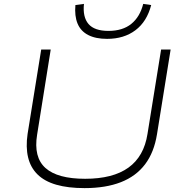

<svg xmlns="http://www.w3.org/2000/svg" viewBox="-20 -960 943 988"><path d="M415 8Q330 8 269.5 -9.5Q209 -27 173 -62.5Q137 -98 124.5 -150.5Q112 -203 122 -271L192 -705H241L171 -267Q152 -151 214 -95.5Q276 -40 418 -40Q561 -40 641 -97.5Q721 -155 739 -271L809 -705H858L788 -270Q773 -176 726.5 -114.5Q680 -53 602 -22.5Q524 8 415 8ZM531 -760Q472 -760 433.5 -780Q395 -800 379 -839Q363 -878 368 -934L412 -940Q405 -872 435.5 -836.5Q466 -801 538 -801Q611 -801 655.5 -837Q700 -873 717 -940L758 -934Q736 -849 677 -804.5Q618 -760 531 -760Z"/></svg>

Font: Nunito Sans 10pt Expanded ExtraLight
Style: Italic
Weight: 250
Width: 7
Italic angle: -9°
Designer: Vernon Adams
Foundry: Vernon Adams
Version: Version 3.101;gftools[0.9.27]